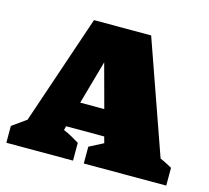

<svg xmlns="http://www.w3.org/2000/svg" viewBox="-113 -642 806 740"><g transform="rotate(15 290.0 -272.0)"><path d="M561 -95Q573 -90 585.5 -83.5Q598 -77 609 -71V0H280V-67L336 -96L329 -121H177L173 -105Q190 -98 206 -89Q222 -80 237 -71V0H-29V-67L27 -107L175 -544H403ZM206 -223H302L255 -397Z"/></g></svg>

Font: Piazzolla SC Black
Style: Regular
Weight: 900
Designer: Juan Pablo del Peral
Foundry: Huerta Tipografica
Version: Version 1.330